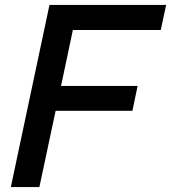

<svg xmlns="http://www.w3.org/2000/svg" viewBox="-20 -760 695 780"><path d="M24 0 181 -740H655L633 -638H276L228 -411H539L518 -310H206L140 0Z"/></svg>

Font: Be Vietnam Pro Medium
Style: Italic
Weight: 500
Italic angle: -12°
Designer: Lam Bao, Tony Le, Vietanh Nguyen
Foundry: Yellow Type Foundry
Version: Version 1.002; ttfautohint (v1.8.3)